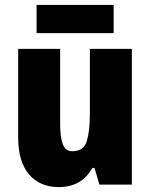

<svg xmlns="http://www.w3.org/2000/svg" viewBox="-20 -752 611 782"><path d="M517 -553V0H385L365 -68H356Q313 10 219 10Q143 10 98.5 -41.5Q54 -93 54 -193V-553H225V-248Q225 -192 236 -164Q247 -136 274 -136Q321 -136 333.5 -177Q346 -218 346 -289V-553ZM443 -732V-617H129V-732Z"/></svg>

Font: Noto Sans Myanmar UI Condensed Black
Style: Regular
Weight: 900
Width: 3
Designer: Monotype Design Team
Foundry: Monotype Imaging Inc.
Version: Version 2.103; ttfautohint (v1.8.4.7-5d5b)